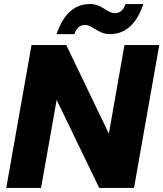

<svg xmlns="http://www.w3.org/2000/svg" viewBox="-20 -924 803 944"><path d="M591.9 -702.3 515.2 -266.8 306 -702.3H134.9L10.8 0H181.9L258.6 -432.9L467.8 0H638.9L763 -702.3ZM258.3 -756.2H345.6C356.2 -787.3 374.1 -801.3 397.2 -801.3C437.2 -801.3 460.7 -756.3 520.5 -756.3C591.2 -756.3 649.6 -799 684.6 -903.9H596.8C587.3 -873.3 568.4 -859.3 545.3 -859.3C505.3 -859.3 482.3 -904.3 422.5 -904.3C351.8 -904.3 293.4 -861.1 258.3 -756.2Z"/></svg>

Font: Poppins Devanagari Thin
Style: Italic
Weight: 100
Italic angle: -10°
Designer: Ninad Kale (Devanagari), Jonny Pinhorn (Latin)
Foundry: Indian Type Foundry
Version: 4.005